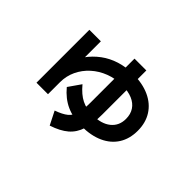

<svg xmlns="http://www.w3.org/2000/svg" viewBox="-131 -904 1263 1263"><g transform="rotate(45 500.0 -273.0)"><path d="M162 -58V-550H269V-285H209Q229 -347 263.5 -395Q298 -443 344.5 -477.5Q391 -512 448.5 -530Q506 -548 573 -548Q660 -548 724 -518.5Q788 -489 822.5 -434.5Q857 -380 857 -306Q857 -231 823 -177Q789 -123 725.5 -94Q662 -65 574 -65Q493 -65 432.5 -92.5Q372 -120 323 -179L383 -265Q427 -212 471.5 -190Q516 -168 574 -168Q655 -168 701 -205Q747 -242 747 -306Q747 -350 726.5 -381Q706 -412 667 -428.5Q628 -445 573 -445Q510 -445 455 -424Q400 -403 358 -365Q316 -327 292.5 -277Q269 -227 269 -170V-58ZM376 -13Q430 -32 457.5 -54.5Q485 -77 495.5 -115Q506 -153 506 -217V-626H616V-217Q616 -130 598 -73Q580 -16 538 20Q496 56 423 80Z"/></g></svg>

Font: M PLUS 1 Code SemiBold
Style: Regular
Weight: 600
Designer: Coji Morishita
Foundry: UNDERFOREST DESIGN
Version: Version 1.005